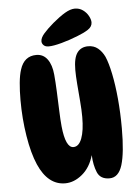

<svg xmlns="http://www.w3.org/2000/svg" viewBox="-55 -837 637 879"><g transform="rotate(-5 263.5 -397.5)"><path d="M413 -6Q371 -6 357 -39.5Q343 -73 341 -119Q325 -63 287.5 -32Q250 -1 209 -1Q130 -1 87 -99Q64 -152 51 -232.5Q38 -313 38 -398Q38 -441 41.5 -477.5Q45 -514 53 -538Q72 -598 128 -598Q160 -598 179 -572Q198 -546 202 -501Q205 -469 207 -424.5Q209 -380 210.5 -336Q212 -292 215 -262Q225 -163 261 -163Q286 -163 299.5 -198.5Q313 -234 313 -297Q313 -329 309.5 -370Q306 -411 303 -449.5Q300 -488 300 -514Q300 -569 317.5 -593Q335 -617 368 -617Q394 -617 412.5 -602Q431 -587 443 -562Q456 -532 466.5 -481Q477 -430 483 -365.5Q489 -301 489 -229Q489 -117 472 -61.5Q455 -6 413 -6ZM157 -658Q157 -674 174 -693.5Q191 -713 219 -737Q251 -764 276.5 -779Q302 -794 322 -794Q343 -794 359 -782.5Q375 -771 384 -754.5Q393 -738 393 -725Q393 -705 373 -692Q353 -679 324 -668Q287 -653 248.5 -642.5Q210 -632 188 -632Q173 -632 165 -640Q157 -648 157 -658Z"/></g></svg>

Font: DynaPuff Condensed Medium
Style: Regular
Weight: 500
Width: 3
Designer: Toshi Omagari, Jennifer Daniel
Foundry: Google Fonts
Version: Version 2.000; ttfautohint (v1.8.4.7-5d5b)